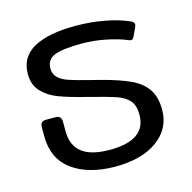

<svg xmlns="http://www.w3.org/2000/svg" viewBox="-87 -627 727 728"><g transform="rotate(-15 276.5 -262.5)"><path d="M48 -167V-200Q48 -214 53.5 -219.5Q59 -225 72 -225H106Q119 -225 125 -219Q131 -213 131 -200V-164Q131 -108 166.5 -80Q202 -52 276 -52Q418 -52 418 -152Q418 -189 401 -208Q384 -227 353.5 -237.5Q323 -248 244 -268Q176 -285 137.5 -299.5Q99 -314 74 -340.5Q49 -367 49 -410Q49 -477 106.5 -508.5Q164 -540 269 -540Q329 -540 382.5 -530Q436 -520 475 -503Q491 -497 491 -486L489 -478L473 -444Q468 -433 461 -433Q456 -433 450 -436Q417 -450 369.5 -459.5Q322 -469 278 -469Q200 -469 168.5 -456Q137 -443 137 -408Q137 -386 151.5 -372Q166 -358 191 -349.5Q216 -341 267 -328L311 -317Q383 -298 424 -278.5Q465 -259 485.5 -228Q506 -197 506 -148Q506 -74 445 -29.5Q384 15 278 15Q173 14 110.5 -32Q48 -78 48 -167Z"/></g></svg>

Font: Mitr Light
Style: Regular
Weight: 300
Designer: Thanarat Vachiruckul
Foundry: Cadson Demak
Version: Version 1.003